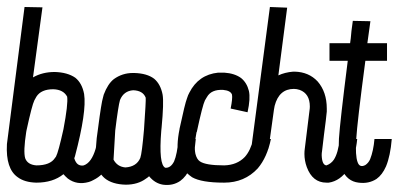

<svg xmlns="http://www.w3.org/2000/svg" viewBox="-20 -528 1151 554"><path d="M133.8 -270.5Q98.6 -270.5 85 -249Q82 -244.1 79.1 -238.3Q72.3 -224.6 56.6 -152.3Q55.7 -149.4 55.7 -147.5Q46.9 -90.8 52.7 -71.3Q59.6 -52.7 85 -50.8Q125 -50.8 138.7 -72.3Q140.6 -74.2 141.6 -76.2Q148.4 -88.9 163.1 -155.3Q176.8 -227.5 173.8 -249Q163.1 -269.5 133.8 -270.5ZM50.8 -507.8 102.5 -506.8 75.2 -304.7Q102.5 -320.3 137.7 -320.3Q174.8 -319.3 197.3 -303.7Q216.8 -288.1 222.7 -256.8Q230.5 -206.1 196.3 -77.1Q195.3 -73.2 194.3 -71.3Q198.2 -58.6 205.1 -53.7Q212.9 -48.8 221.7 -50.8Q244.1 -58.6 255.9 -98.6Q259.8 -112.3 260.7 -127H310.5Q305.7 -36.1 250 -8.8Q243.2 -4.9 236.3 -2.9Q202.1 6.8 175.8 -12.7Q168 -19.5 163.1 -25.4Q132.8 -1 85 -1H84Q50.8 -2 31.2 -16.6Q-3.9 -41 0 -112.3Z M400.4 -246.1Q392.6 -266.6 364.3 -267.6Q336.9 -265.6 326.2 -239.3Q321.3 -222.7 312.5 -151.4L307.6 -67.4Q318.4 -46.9 341.8 -44.9Q374 -46.9 384.8 -72.3Q389.6 -85.9 395.5 -154.3Q401.4 -238.3 400.4 -246.1ZM363.3 -317.4H367.2Q404.3 -316.4 424.8 -300.8Q443.4 -285.2 449.2 -254.9Q453.1 -232.4 446.3 -160.2Q445.3 -154.3 445.3 -150.4Q437.5 -52.7 457 -43.9Q472.7 -43 482.4 -62.5Q491.2 -83 495.1 -127H544.9Q540 -70.3 528.3 -43Q517.6 -18.6 500 -5.9Q478.5 8.8 450.2 4.9Q426.8 1 410.2 -19.5Q406.2 -15.6 401.4 -12.7Q377.9 4.9 342.8 4.9Q303.7 3.9 282.2 -13.7Q261.7 -31.2 257.8 -61.5Q253.9 -100.6 262.7 -156.2Q272.5 -232.4 277.3 -247.1Q278.3 -252 279.3 -254.9Q291 -286.1 308.6 -299.8Q333 -317.4 363.3 -317.4Z M627 -318.4Q657.2 -316.4 675.8 -302.7Q692.4 -289.1 698.2 -265.6Q703.1 -244.1 694.3 -204.1L645.5 -214.8Q651.4 -244.1 649.4 -254.9Q645.5 -266.6 624 -268.6Q589.8 -270.5 577.1 -248Q574.2 -243.2 571.3 -238.3Q564.5 -224.6 547.9 -147.5Q546.9 -146.5 546.9 -145.5Q539.1 -106.4 543.9 -84Q547.9 -68.4 556.6 -62.5Q573.2 -50.8 627 -50.8Q664.1 -51.8 686.5 -75.2Q703.1 -93.8 710.9 -127H761.7Q751 -74.2 723.6 -42Q685.5 -1 627 -1H626Q561.5 -1 534.2 -16.6Q530.3 -19.5 526.4 -22.5Q502.9 -41 495.1 -74.2Q488.3 -107.4 498 -155.3V-156.2Q513.7 -229.5 519.5 -244.1Q522.5 -253.9 526.4 -260.7Q552.7 -312.5 609.4 -318.4Q618.2 -318.4 627 -318.4Z M705.1 -100.6 758.8 -507.8 808.6 -505.9 783.2 -310.5Q801.8 -319.3 826.2 -321.3Q828.1 -321.3 830.1 -321.3Q871.1 -320.3 896.5 -293Q922.9 -262.7 922.9 -214.8Q922.9 -210 922.9 -206.1Q920.9 -184.6 915 -140.6Q911.1 -107.4 909.2 -91.8Q908.2 -86.9 908.2 -80.1Q909.2 -51.8 921.9 -50.8Q935.5 -55.7 943.4 -67.4Q956.1 -86.9 960 -127H1010.7Q1005.9 -77.1 985.4 -41Q961.9 -5.9 928.7 -1Q924.8 -1 921.9 -1Q881.8 -1 865.2 -45.9Q858.4 -64.5 858.4 -84Q858.4 -91.8 859.4 -98.6L873 -209Q874 -214.8 874 -220.7Q874 -257.8 844.7 -268.6Q835.9 -271.5 828.1 -271.5Q785.2 -271.5 772.5 -222.7Q771.5 -216.8 770.5 -211.9L754.9 -99.6Z M998 -467.8 1048.8 -466.8Q1041 -410.2 1040 -403.3H1096.7V-352.5H1034.2Q1010.7 -174.8 1007.8 -126Q1004.9 -79.1 1011.7 -60.5Q1017.6 -43 1034.2 -51.8Q1043 -57.6 1047.9 -68.4Q1057.6 -92.8 1060.5 -127H1110.4Q1106.4 -78.1 1093.8 -47.9Q1083 -23.4 1066.4 -11.7Q1043.9 2.9 1014.6 -1Q981.4 -4.9 966.8 -39.1Q965.8 -42 964.8 -43.9Q955.1 -73.2 958 -127.9Q960.9 -174.8 983.4 -352.5H930.7V-403.3H990.2Q992.2 -415 994.1 -438.5Q997.1 -458 998 -467.8Z"/></svg>

Font: Bratas-flat
Style: flat
Weight: 400
Designer: MUHAMMAD YONI
Version: Version 001.000